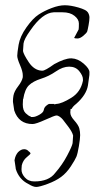

<svg xmlns="http://www.w3.org/2000/svg" viewBox="-20 -702 398 745"><path d="M68.4 -402.3V-410.2Q68.4 -424.8 57.6 -449.7Q46.9 -474.6 46.9 -485.4Q46.9 -496.1 52.2 -528.3Q57.6 -560.5 82.5 -595.7Q107.4 -630.9 129.9 -645.5Q152.3 -660.2 180.7 -670.9Q209 -681.6 231.4 -681.6Q253.9 -681.6 284.2 -672.9Q314.5 -664.1 320.8 -654.3Q327.1 -644.5 327.1 -633.8Q327.1 -623 323.7 -604.5Q320.3 -585.9 318.4 -580.1Q316.4 -574.2 303.7 -563.5Q291 -552.7 280.8 -552.7Q270.5 -552.7 267.6 -554.7L284.2 -585.9L285.2 -587.9Q286.1 -594.7 286.1 -610.8Q286.1 -627 269 -640.6Q252 -654.3 222.7 -654.3H188.5Q144.5 -652.3 97.7 -584Q73.2 -549.8 71.3 -533.2L69.3 -503.9Q71.3 -491.2 91.8 -460.4Q112.3 -429.7 141.6 -427.7H144.5Q155.3 -427.7 190.4 -453.1Q231.4 -475.6 255.9 -475.6Q256.8 -475.6 257.8 -475.6Q282.2 -474.6 304.7 -455.1Q327.1 -435.5 327.1 -421.9Q327.1 -408.2 326.2 -406.2L321.3 -371.1Q315.4 -334 275.4 -298.8Q262.7 -289.1 257.8 -279.3H253.9L252.9 -267.6Q252.9 -267.6 252.9 -264.6Q252.9 -252 267.6 -235.4Q284.2 -216.8 287.6 -204.1Q291 -191.4 291 -177.7Q291 -164.1 286.1 -134.8Q281.2 -105.5 276.4 -93.8Q271.5 -82 254.9 -56.6Q238.3 -31.2 217.3 -15.6Q196.3 0 164.6 11.7Q132.8 23.4 120.6 23.4Q108.4 23.4 89.8 11.7Q53.7 -5.9 41 -46.9V-48.8L36.1 -82H37.1V-84Q40 -99.6 49.8 -111.3Q61.5 -123 73.2 -123Q73.2 -123 74.2 -123Q85 -123 92.8 -113.3H93.8Q98.6 -108.4 98.6 -106.4Q98.6 -106.4 97.7 -105.5Q97.7 -103.5 83.5 -91.8Q69.3 -80.1 64.5 -60.5L63.5 -46.9Q63.5 -46.9 63.5 -43Q63.5 -28.3 76.2 -13.7Q89.8 2 113.3 2Q169.9 2 194.3 -31.2Q221.7 -62.5 240.7 -98.6Q259.8 -134.8 261.7 -146.5L263.7 -175.8Q260.7 -189.5 244.6 -210.9Q228.5 -232.4 223.6 -238.3Q218.8 -244.1 211.9 -249Q205.1 -253.9 198.7 -253.9Q192.4 -253.9 155.8 -237.3Q119.1 -220.7 106.4 -220.7Q52.7 -220.7 35.2 -273.4L30.3 -306.6Q30.3 -306.6 30.3 -311.5Q30.3 -319.3 32.2 -331.1Q35.2 -347.7 50.3 -367.2Q65.4 -386.7 68.4 -402.3ZM301.8 -388.7V-394.5Q301.8 -408.2 287.6 -425.8Q273.4 -443.4 248.5 -443.4Q223.6 -443.4 196.8 -424.8Q169.9 -406.2 139.2 -396.5Q108.4 -386.7 92.3 -371.1Q76.2 -355.5 70.3 -318.4L69.3 -316.4L68.4 -296.9Q68.4 -273.4 79.6 -262.7Q90.8 -252 98.6 -250L100.6 -248H107.4Q117.2 -248 132.8 -256.8Q148.4 -265.6 149.9 -275.4Q151.4 -285.2 159.7 -292Q168 -298.8 170.9 -298.8H190.4V-296.9L199.2 -298.8Q219.7 -299.8 256.3 -322.3Q293 -344.7 301.8 -388.7Z"/></svg>

Font: Drukaatie burti
Style: Thin
Weight: 100
Version: Version 0.14